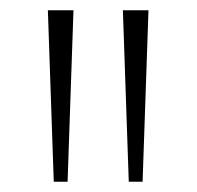

<svg xmlns="http://www.w3.org/2000/svg" viewBox="-20 -828 384 375"><path d="M85 -473 73.5 -808H123.5L112 -473ZM231.5 -473 220 -808H270L258.5 -473Z"/></svg>

Font: Encode Sans SC Condensed Thin ExtraLight
Style: Regular
Weight: 250
Version: Version 3.002